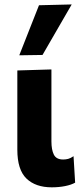

<svg xmlns="http://www.w3.org/2000/svg" viewBox="-20 -808 365 842"><path d="M207 13.5Q136 13.5 96 -25Q56 -63.5 56 -151.5V-499L205.5 -503.5V-188Q205.5 -151 216.2 -129.8Q227 -108.5 257 -108.5Q268 -108.5 278.8 -111.2Q289.5 -114 302.5 -123L309.5 -7Q293 2.5 265.8 8Q238.5 13.5 207 13.5ZM64.5 -565.5Q86 -620.5 107.8 -675.5Q129.5 -730.5 151 -785L294.5 -788.5Q261.5 -731.5 229.5 -676.2Q197.5 -621 166.5 -567Z"/></svg>

Font: Commissioner
Style: Bold
Weight: 700
Designer: Kostas Bartsokas
Foundry: Kostas Bartsokas
Version: Version 1.000; ttfautohint (v1.8.3)